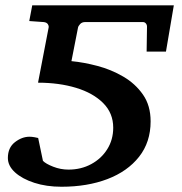

<svg xmlns="http://www.w3.org/2000/svg" viewBox="-20 -691 690 727"><path d="M275.4 -586.4 250.5 -459.5Q296.9 -455.1 348.9 -441.4Q400.9 -427.7 446.5 -401.1Q492.2 -374.5 521.2 -333Q550.3 -291.5 550.3 -231.4Q550.3 -152.8 506.6 -97.4Q462.9 -42 386.7 -12.9Q310.5 16.1 212.9 16.1Q155.8 16.1 109.9 1.2Q64 -13.7 36.9 -38.3Q9.8 -63 9.8 -92.8Q9.8 -131.8 36.4 -152.6Q63 -173.3 91.8 -173.3Q100.1 -173.3 110.8 -171.4Q121.6 -169.4 124.5 -168.5L142.6 -82Q153.3 -70.8 181.4 -59.8Q209.5 -48.8 239.3 -48.8Q287.1 -48.8 325.4 -69.6Q363.8 -90.3 386.2 -126.2Q408.7 -162.1 408.7 -207.5Q408.7 -262.7 370.6 -300.8Q332.5 -338.9 268.1 -358.4Q203.6 -377.9 124 -377.9L164.1 -586.4Q165.5 -592.3 161.4 -599.1Q157.2 -606 146 -607.4L90.8 -611.3L102.1 -670.9H638.2L608.4 -495.6H535.2L536.6 -588.4Q537.1 -596.2 532.7 -601.8Q528.3 -607.4 521.5 -607.4H301.8Q290.5 -607.4 283.4 -599.9Q276.4 -592.3 275.4 -586.4Z"/></svg>

Font: Charis
Style: Bold Italic
Weight: 700
Italic angle: -11°
Designer: Walt Agee, Miriam Martin, Annie Olsen, Victor Gaultney, Lorna Priest, Alan Ward, Bob Hallissy, Martin Hosken, Sharon Cor
Foundry: SIL Global
Version: Version 7.000